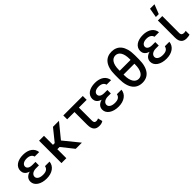

<svg xmlns="http://www.w3.org/2000/svg" viewBox="230 -1987 3206 3206"><g transform="rotate(-45 1833.5 -383.5)"><path d="M46.9 -148.1Q46.9 -166.5 52.4 -185.4Q57.9 -204.2 70.8 -221.1Q83.8 -237.9 105.3 -251.6Q126.8 -265.3 158.7 -273.8Q129.3 -282.3 109.6 -295.5Q89.8 -308.6 78.1 -324.6Q66.4 -340.6 61.4 -358.1Q56.5 -375.7 56.5 -393.1Q56.5 -431.1 72.8 -460.6Q89.1 -490.1 118.3 -510.7Q147.4 -531.2 187.9 -541.9Q228.3 -552.6 277.3 -552.6Q324.6 -552.6 363.8 -541.7Q403.1 -530.9 432.2 -510.5Q461.3 -490.1 479 -460.4Q496.8 -430.8 500.7 -393.1H393.5Q386.4 -427.2 355.6 -446.4Q324.9 -465.6 274.9 -465.6Q248.6 -465.6 227.6 -459.9Q206.7 -454.2 191.9 -443.9Q177.2 -433.6 169.4 -419.7Q161.6 -405.9 161.6 -389.2Q161.9 -358.3 189.5 -339.7Q217 -321 271.3 -321H340.6V-239H271.3Q245.4 -239 223.9 -233Q202.4 -226.9 186.8 -215.9Q171.2 -204.9 162.5 -189.5Q153.8 -174 153.8 -155.5Q153.8 -138.5 162.5 -124.3Q171.2 -110.1 187.3 -99.8Q203.5 -89.5 226.7 -83.8Q250 -78.1 278.8 -78.1Q335.2 -78.1 365.1 -98Q394.9 -117.9 403.4 -158.4H510.3Q506.7 -119 488.1 -87.7Q469.5 -56.5 438.7 -34.8Q408 -13.1 367.2 -1.6Q326.3 9.9 278.4 9.9Q229 9.9 186.6 -1.2Q144.2 -12.4 113.1 -33.2Q82 -54 64.5 -83.1Q46.9 -112.2 46.9 -148.1Z M748.9 -528.4V-315.7H790.1L961.6 -528.4H1103.3L894.2 -272.7L1116.1 0H970.2L801.5 -212.4H748.9V0H633.5V-528.4Z M1217.7 -540.5H1677.9V-449.2H1494.7V-143.1Q1494.7 -122.2 1499.3 -110.3Q1503.9 -98.4 1511.4 -92.3Q1518.8 -86.3 1528.1 -84.7Q1537.3 -83.1 1546.5 -83.1Q1560.7 -83.1 1571.9 -87.4Q1583.1 -91.6 1592.3 -95.9L1612.6 -14.2Q1600.5 -6.7 1589.1 -2Q1577.8 2.8 1566.6 5.5Q1555.4 8.2 1543.7 9.1Q1532 9.9 1519.5 9.9Q1488.3 9.9 1464 0.9Q1439.6 -8.2 1423.3 -27.2Q1407 -46.2 1398.4 -75.6Q1389.9 -105.1 1389.9 -146.3V-449.2H1217.7Z M1745 -148.1Q1745 -166.5 1750.5 -185.4Q1756 -204.2 1769 -221.1Q1782 -237.9 1803.4 -251.6Q1824.9 -265.3 1856.9 -273.8Q1827.4 -282.3 1807.7 -295.5Q1788 -308.6 1776.3 -324.6Q1764.6 -340.6 1759.6 -358.1Q1754.6 -375.7 1754.6 -393.1Q1754.6 -431.1 1771 -460.6Q1787.3 -490.1 1816.4 -510.7Q1845.5 -531.2 1886 -541.9Q1926.5 -552.6 1975.5 -552.6Q2022.7 -552.6 2062 -541.7Q2101.2 -530.9 2130.3 -510.5Q2159.4 -490.1 2177.2 -460.4Q2195 -430.8 2198.9 -393.1H2091.6Q2084.5 -427.2 2053.8 -446.4Q2023.1 -465.6 1973 -465.6Q1946.7 -465.6 1925.8 -459.9Q1904.8 -454.2 1890.1 -443.9Q1875.4 -433.6 1867.5 -419.7Q1859.7 -405.9 1859.7 -389.2Q1860.1 -358.3 1887.6 -339.7Q1915.1 -321 1969.5 -321H2038.7V-239H1969.5Q1943.5 -239 1922.1 -233Q1900.6 -226.9 1884.9 -215.9Q1869.3 -204.9 1860.6 -189.5Q1851.9 -174 1851.9 -155.5Q1851.9 -138.5 1860.6 -124.3Q1869.3 -110.1 1885.5 -99.8Q1901.6 -89.5 1924.9 -83.8Q1948.2 -78.1 1976.9 -78.1Q2033.4 -78.1 2063.2 -98Q2093 -117.9 2101.6 -158.4H2208.5Q2204.9 -119 2186.3 -87.7Q2167.6 -56.5 2136.9 -34.8Q2106.2 -13.1 2065.3 -1.6Q2024.5 9.9 1976.6 9.9Q1927.2 9.9 1884.8 -1.2Q1842.3 -12.4 1811.3 -33.2Q1780.2 -54 1762.6 -83.1Q1745 -112.2 1745 -148.1Z M2540.1 -725.9Q2593 -725.9 2636.2 -707Q2679.3 -688.2 2709.9 -649.3Q2740.4 -610.4 2757.1 -551Q2773.8 -491.5 2773.8 -409.8V-310.4Q2773.8 -228 2757.1 -167.6Q2740.4 -107.2 2710 -67.8Q2679.7 -28.4 2636.9 -9.2Q2594.1 9.9 2541.5 9.9Q2489 9.9 2445.7 -9.2Q2402.3 -28.4 2371.4 -67.8Q2340.6 -107.2 2323.7 -167.6Q2306.8 -228 2306.8 -310.4V-409.8Q2306.8 -491.5 2323.5 -551Q2340.2 -610.4 2370.9 -649.3Q2401.6 -688.2 2444.6 -707Q2487.6 -725.9 2540.1 -725.9ZM2668 -402.3V-427.2Q2668 -478.7 2658.7 -517.8Q2649.5 -556.8 2632.8 -582.9Q2616.1 -609 2592.5 -622.2Q2568.9 -635.3 2540.1 -635.3Q2511.4 -635.3 2487.6 -621.8Q2463.8 -608.3 2446.9 -582Q2430 -555.8 2420.8 -516.9Q2411.6 -478 2411.6 -427.2V-402.3ZM2411.6 -293.3Q2411.6 -242.2 2421 -202.6Q2430.4 -163 2447.4 -136Q2464.5 -109 2488.5 -95Q2512.4 -81 2541.5 -81Q2570.3 -81 2593.6 -94.6Q2616.8 -108.3 2633.3 -135.1Q2649.9 -161.9 2658.9 -201.5Q2668 -241.1 2668 -293.3V-312.1H2411.6Z M2876.4 -148.1Q2876.4 -166.5 2881.9 -185.4Q2887.4 -204.2 2900.4 -221.1Q2913.4 -237.9 2934.8 -251.6Q2956.3 -265.3 2988.3 -273.8Q2958.8 -282.3 2939.1 -295.5Q2919.4 -308.6 2907.7 -324.6Q2896 -340.6 2891 -358.1Q2886 -375.7 2886 -393.1Q2886 -431.1 2902.3 -460.6Q2918.7 -490.1 2947.8 -510.7Q2976.9 -531.2 3017.4 -541.9Q3057.9 -552.6 3106.9 -552.6Q3154.1 -552.6 3193.4 -541.7Q3232.6 -530.9 3261.7 -510.5Q3290.8 -490.1 3308.6 -460.4Q3326.3 -430.8 3330.3 -393.1H3223Q3215.9 -427.2 3185.2 -446.4Q3154.5 -465.6 3104.4 -465.6Q3078.1 -465.6 3057.2 -459.9Q3036.2 -454.2 3021.5 -443.9Q3006.7 -433.6 2998.9 -419.7Q2991.1 -405.9 2991.1 -389.2Q2991.5 -358.3 3019 -339.7Q3046.5 -321 3100.9 -321H3170.1V-239H3100.9Q3074.9 -239 3053.4 -233Q3032 -226.9 3016.3 -215.9Q3000.7 -204.9 2992 -189.5Q2983.3 -174 2983.3 -155.5Q2983.3 -138.5 2992 -124.3Q3000.7 -110.1 3016.9 -99.8Q3033 -89.5 3056.3 -83.8Q3079.5 -78.1 3108.3 -78.1Q3164.8 -78.1 3194.6 -98Q3224.4 -117.9 3233 -158.4H3339.8Q3336.3 -119 3317.6 -87.7Q3299 -56.5 3268.3 -34.8Q3237.6 -13.1 3196.7 -1.6Q3155.9 9.9 3108 9.9Q3058.6 9.9 3016.2 -1.2Q2973.7 -12.4 2942.6 -33.2Q2911.6 -54 2894 -83.1Q2876.4 -112.2 2876.4 -148.1Z M3455.3 -141V-545.5H3560L3559.3 -147Q3559.3 -128.9 3564.5 -117.5Q3569.6 -106.2 3577.9 -99.8Q3586.3 -93.4 3597.3 -91.1Q3608.3 -88.8 3620.4 -88.8Q3632.1 -88.8 3644 -90.7Q3655.9 -92.7 3661.9 -94.5V-4.6Q3648.4 -0.4 3629.4 3.2Q3610.4 6.7 3584.9 6.7Q3556.1 6.7 3532.3 -1.2Q3508.5 -9.2 3491.5 -26.8Q3474.4 -44.4 3464.8 -72.4Q3455.3 -100.5 3455.3 -141ZM3473 -610.1 3501.8 -777H3607.2L3541.5 -610.1Z"/></g></svg>

Font: Cannonade Med
Style: Regular
Weight: 500
Designer: Rasmus Andersson
Foundry: rsms
Version: Version 3.012;git-f93a4a705